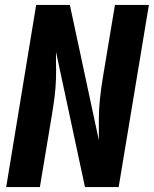

<svg xmlns="http://www.w3.org/2000/svg" viewBox="-20 -755 621 775"><path d="M5 0H141L190 -294Q196 -330 200.5 -366Q205 -402 206 -437.5Q207 -473 206 -509V-520Q206 -527 206 -533.5Q206 -540 206 -546L323 0H459L581 -735H444L395 -441Q388 -399 383.5 -356.5Q379 -314 379 -272.5Q379 -231 379 -189L262 -735H126Z"/></svg>

Font: Iosevka Sparkle Extrabold
Style: Italic
Weight: 800
Italic angle: -9°
Designer: Belleve Invis
Foundry: Belleve Invis
Version: Version 4.5.0; ttfautohint (v1.8.3)